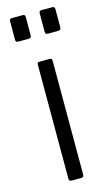

<svg xmlns="http://www.w3.org/2000/svg" viewBox="-117 -784 465 826"><g transform="rotate(-15 116.0 -371.0)"><path d="M149 -15Q149 -6 146 -3Q143 0 133 0H96Q89 0 86 -2.5Q83 -5 83 -12V-518Q83 -525 85.5 -527.5Q88 -530 94 -530H138Q144 -530 146.5 -527.5Q149 -525 149 -518ZM86 -651Q86 -643 83 -640Q80 -637 71 -637H29Q21 -637 18.5 -639.5Q16 -642 16 -649V-730Q16 -742 26 -742H76Q86 -742 86 -731ZM218 -651Q218 -643 214.5 -640Q211 -637 203 -637H161Q153 -637 150.5 -639.5Q148 -642 148 -649V-730Q148 -742 158 -742H207Q218 -742 218 -731Z"/></g></svg>

Font: Libre Franklin Light
Style: Regular
Weight: 300
Designer: Pablo Impallari, Rodrigo Fuenzalida
Foundry: Impallari Type
Version: Version 1.002; ttfautohint (v1.5)